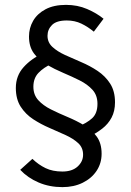

<svg xmlns="http://www.w3.org/2000/svg" viewBox="-20 -704 537 788"><path d="M236 64Q183 64 138.5 45Q94 26 63 -7L113 -52Q138 -28 167 -14Q196 0 236 0Q276 0 298.5 -20.5Q321 -41 321 -69Q321 -98 301 -116.5Q281 -135 249.5 -149.5Q218 -164 183 -179Q148 -194 116.5 -214.5Q85 -235 65 -266Q45 -297 45 -343Q45 -393 77 -428.5Q109 -464 155 -484L194 -443Q159 -427 138 -405Q117 -383 117 -348Q117 -315 137 -293Q157 -271 189 -255Q221 -239 257 -224Q293 -209 325 -190Q357 -171 377 -143.5Q397 -116 397 -73Q397 -34 376.5 -3Q356 28 319.5 46Q283 64 236 64ZM342 -141 297 -183Q337 -199 358.5 -219Q380 -239 380 -278Q380 -313 359.5 -335.5Q339 -358 307 -374Q275 -390 239.5 -405Q204 -420 172 -438.5Q140 -457 119.5 -484.5Q99 -512 99 -554Q99 -589 116 -618.5Q133 -648 167 -666Q201 -684 251 -684Q298 -684 337.5 -667Q377 -650 405 -627L365 -574Q341 -594 314 -607Q287 -620 254 -620Q212 -620 193.5 -601.5Q175 -583 175 -557Q175 -530 195 -511.5Q215 -493 246.5 -478.5Q278 -464 313.5 -449Q349 -434 380.5 -413Q412 -392 432 -361Q452 -330 452 -284Q452 -248 438 -221.5Q424 -195 399.5 -176Q375 -157 342 -141Z"/></svg>

Font: Mada
Style: Regular
Weight: 400
Designer: Khaled Hosny
Version: Version 1.5